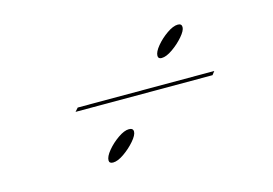

<svg xmlns="http://www.w3.org/2000/svg" viewBox="-52 -402 679 478"><g transform="rotate(-15 287.5 -163.0)"><path d="M373 -238Q364 -238 364 -246Q364 -256 376 -270.5Q388 -285 404.5 -296.5Q421 -308 433 -308Q443 -308 443 -299Q443 -290 430.5 -275.5Q418 -261 401.5 -249.5Q385 -238 373 -238ZM189 -18Q179 -18 179 -26Q179 -36 191 -50.5Q203 -65 219.5 -76.5Q236 -88 248 -88Q259 -88 259 -79Q259 -70 246.5 -55.5Q234 -41 217.5 -29.5Q201 -18 189 -18ZM131 -164 139 -173H491L484 -164Z"/></g></svg>

Font: Ballet
Style: Regular
Weight: 400
Designer: Maximiliano R. Sproviero
Foundry: Omnibus-Type
Version: Version 1.100